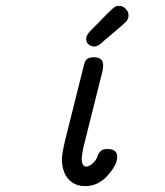

<svg xmlns="http://www.w3.org/2000/svg" viewBox="-20 -632 565 657"><path d="M191.9 -87.9Q191.9 -104 202.1 -148.9L266.1 -404.8Q270 -423.8 277.6 -429.9Q285.2 -436 301.8 -436Q332.5 -436 333 -409.2Q333 -396 330.1 -386.2L266.1 -130.9Q260.3 -105 259.8 -89.8Q259.8 -62 274.9 -62Q283.7 -62 295.4 -71.5Q307.1 -81.1 312 -92.8Q313 -94.7 314.9 -100.3Q316.9 -106 318.8 -108.4Q320.8 -110.8 324.5 -115Q328.1 -119.1 334 -120.6Q339.8 -122.1 348.1 -122.1Q381.3 -122.1 381.1 -95Q380.9 -67.9 348.4 -31.5Q315.9 4.9 271 4.9Q234.9 4.9 213.4 -20Q191.9 -44.9 191.9 -87.9ZM274.9 -499Q274.9 -512.2 290 -526.9Q363.3 -603 372.1 -607.9Q377.9 -611.8 388.2 -611.8Q400.4 -611.8 410.2 -601.8Q419.9 -591.8 419.9 -579.1Q419.9 -566.9 411.4 -557.9Q402.8 -548.8 363.8 -516.1Q340.8 -497.1 326.2 -483.9Q313 -472.7 302 -472.9Q291 -473.1 283 -480Q274.9 -486.8 274.9 -499Z"/></svg>

Font: CMU Typewriter Text
Style: Italic
Weight: 500
Italic angle: -14.04°
Version: Version 0.7.0